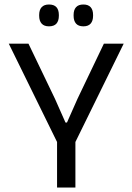

<svg xmlns="http://www.w3.org/2000/svg" viewBox="-20 -833 588 853"><path d="M238.5 -192 19 -639H106.5L224 -394.5L271 -288.5H277.5L324.5 -394.5L441.5 -639H529.5L310 -192ZM233.5 0V-269.5H315V0ZM197.5 -716Q176 -716 165 -728.2Q154 -740.5 154 -763V-766.5Q154 -789 165 -801Q176 -813 197.5 -813Q220 -813 230.8 -801Q241.5 -789 241.5 -766.5V-763Q241.5 -740.5 230.8 -728.2Q220 -716 197.5 -716ZM350.5 -716Q328.5 -716 317.8 -728.2Q307 -740.5 307 -763V-766.5Q307 -789 317.8 -801Q328.5 -813 350.5 -813Q372 -813 382.8 -801Q393.5 -789 393.5 -766.5V-763Q393.5 -740.5 382.8 -728.2Q372 -716 350.5 -716Z"/></svg>

Font: Anek Latin
Style: Regular
Weight: 400
Designer: Yesha Goshar
Foundry: Ek Type
Version: Version 1.003